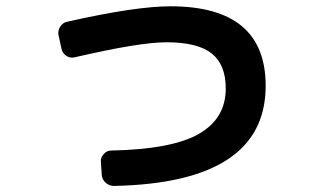

<svg xmlns="http://www.w3.org/2000/svg" viewBox="-20 -575 1040 620"><path d="M178.7 -417 168.9 -461.9Q166 -475.6 174.3 -488.8Q182.6 -502 197.3 -504.9Q418 -554.7 530.3 -554.7Q837.9 -554.7 837.9 -297.9Q837.9 15.6 347.7 25.4Q333 25.4 321.3 15.1Q309.6 4.9 308.6 -9.8L305.7 -52.7Q304.7 -66.4 314.9 -77.6Q325.2 -88.9 338.9 -88.9Q535.2 -92.8 622.1 -142.6Q709 -192.4 709 -289.1Q709 -366.2 663.6 -402.3Q618.2 -438.5 517.6 -438.5Q429.7 -438.5 219.7 -389.6Q206.1 -386.7 193.8 -395Q181.6 -403.3 178.7 -417Z"/></svg>

Font: Rounded-L Mgen+ 1mn bold
Style: Bold
Weight: 700
Designer: [Source Han Sans]
Ryoko NISHIZUKA  (kana & ideographs); Paul D. Hunt (Latin, Greek & Cyrillic); Wenlong ZHANG  (bopomofo
Version: Version 1.059.20150602